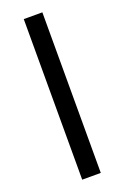

<svg xmlns="http://www.w3.org/2000/svg" viewBox="-148 -807 554 854"><g transform="rotate(-20 129.0 -380.0)"><path d="M173 0H85V-760H173Z"/></g></svg>

Font: Noto Kufi Arabic
Style: Regular
Weight: 400
Designer: Monotype Design Team, David Williams, Khaled Hosny
Foundry: Google LLC
Version: Version 2.109; ttfautohint (v1.8.4.7-5d5b)